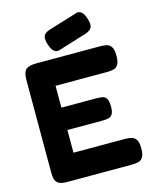

<svg xmlns="http://www.w3.org/2000/svg" viewBox="-133 -998 876 1095"><g transform="rotate(-15 305.0 -450.5)"><path d="M126 9Q90 9 74 -1.5Q58 -12 54.5 -30Q51 -48 51 -67V-614Q51 -658 68 -674Q85 -690 129 -690H507Q527 -690 544 -686.5Q561 -683 572 -667Q583 -651 583 -613Q583 -577 572 -561Q561 -545 543.5 -541.5Q526 -538 506 -538H203V-409H409Q429 -409 444.5 -406Q460 -403 469 -389Q478 -375 478 -342Q478 -311 469 -297Q460 -283 444 -280Q428 -277 407 -277H203V-143H507Q527 -143 544 -139Q561 -135 572 -119.5Q583 -104 583 -66Q583 -30 572 -14Q561 2 543.5 5.5Q526 9 506 9ZM271 -727Q253 -726 241.5 -738Q230 -750 221 -777Q210 -812 217 -829Q224 -846 254 -856L430 -910Q447 -911 459 -898.5Q471 -886 479 -859Q490 -826 482.5 -808.5Q475 -791 446 -781Z"/></g></svg>

Font: Fredoka Light SemiBold
Style: Regular
Weight: 600
Version: Version 2.001